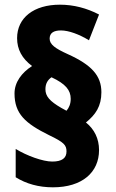

<svg xmlns="http://www.w3.org/2000/svg" viewBox="-20 -784 495 820"><path d="M42 -385C42 -298 88 -257 189 -207C254 -176 264 -164 264 -137C264 -109 245 -94 203 -94C163 -94 94 -119 47 -148V-27C92 1 145 16 206 16C331 16 403 -48 403 -143C403 -192 383 -232 347 -261C388 -294 413 -330 413 -390C413 -461 371 -507 269 -553C216 -577 192 -594 192 -619C192 -643 209 -654 240 -654C274 -654 319 -637 360 -612L403 -722C351 -749 295 -764 236 -764C124 -764 53 -708 53 -621C53 -573 74 -534 117 -502C73 -474 42 -433 42 -385ZM174 -403C174 -427 184 -443 200 -454C260 -426 282 -399 282 -362C282 -340 275 -324 264 -311L242 -323C192 -352 174 -373 174 -403Z"/></svg>

Font: Noto Sans Devanagari Condensed Black
Style: Regular
Weight: 900
Width: 3
Designer: Jelle Bosma - Monotype Design Team
Foundry: Monotype Imaging Inc.
Version: Version 2.004